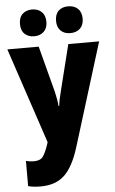

<svg xmlns="http://www.w3.org/2000/svg" viewBox="-65 -810 656 1092"><g transform="rotate(-5 263.5 -263.5)"><path d="M1 -553H180L249 -290Q254 -269 258 -246.5Q262 -224 263 -207H267Q270 -239 283 -288L349 -553H525L343 35Q309 145 258.5 192.5Q208 240 123 240Q102 240 84 238Q66 236 51 232V88Q72 94 96 94Q132 94 147.5 74Q163 54 181 0L183 -8ZM85 -690Q85 -728 106 -747.5Q127 -767 160 -767Q194 -767 215 -747Q236 -727 236 -690Q236 -654 215 -634Q194 -614 160 -614Q127 -614 106 -633.5Q85 -653 85 -690ZM291 -690Q291 -728 311.5 -747.5Q332 -767 366 -767Q401 -767 422 -747Q443 -727 443 -690Q443 -654 422 -634Q401 -614 366 -614Q332 -614 311.5 -634Q291 -654 291 -690Z"/></g></svg>

Font: Noto Sans Kannada Condensed Black
Style: Regular
Weight: 900
Width: 3
Designer: Jelle Bosma - Monotype Design Team
Foundry: Monotype Imaging Inc.
Version: Version 2.005; ttfautohint (v1.8.4.7-5d5b)